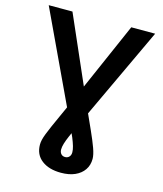

<svg xmlns="http://www.w3.org/2000/svg" viewBox="-135 -827 967 1141"><g transform="rotate(15 349.0 -256.5)"><path d="M21.5 -727.5H167.5L392.6 -213.4Q429.2 -132.3 455.3 -74.5Q481.4 -16.6 495.6 22.9Q509.8 62.5 509.8 87.9Q509.8 126.5 490 155.3Q470.2 184.1 434.3 200Q398.4 215.8 348.6 215.8Q274.4 215.8 230 181.6Q185.5 147.5 185.5 85.9Q185.5 71.8 189.2 55.9Q192.9 40 201.4 18.1Q210 -3.9 223.6 -35.2Q237.3 -66.4 257.3 -110.1Q277.3 -153.8 304.2 -213.9L529.3 -727.5H676.3L366.2 -65.9Q350.6 -30.8 338.9 -3.7Q327.1 23.4 320.8 44.4Q314.5 65.4 314.5 81.5Q314.5 98.1 323.7 108.6Q333 119.1 348.6 119.1Q364.3 119.1 373.8 108.6Q383.3 98.1 383.3 81.1Q383.3 64.9 377.2 43.9Q371.1 22.9 359.9 -4.4Q348.6 -31.7 332.5 -65.9Z"/></g></svg>

Font: Inter 17pt SemiBold
Style: Regular
Weight: 600
Version: Version 4.001;git-66647c0bb